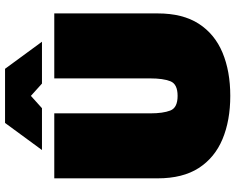

<svg xmlns="http://www.w3.org/2000/svg" viewBox="-108 -832 955 780"><g transform="rotate(-90 370.0 -442.5)"><path d="M370 15Q270 15 194.5 -16.5Q119 -48 77 -113Q35 -178 35 -280V-700H299V-310Q299 -258 310.5 -228.5Q322 -199 370 -199Q418 -199 429.5 -228.5Q441 -258 441 -310V-700H705V-280Q705 -178 663 -113Q621 -48 545.5 -16.5Q470 15 370 15ZM150 -750 260 -900H480L590 -750H420L370 -795L320 -750Z"/></g></svg>

Font: Golos Text Black
Style: Regular
Weight: 900
Designer: A.Korolkova, Vitaly Kuzmin
Foundry: ParaType Ltd
Version: Version 2.004